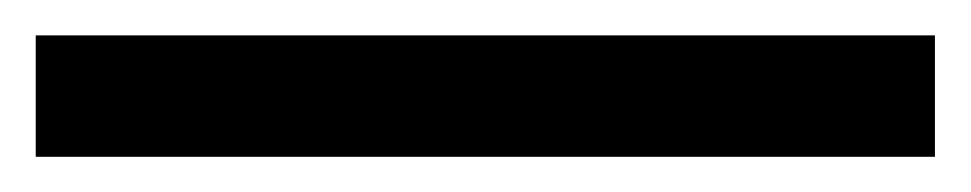

<svg xmlns="http://www.w3.org/2000/svg" viewBox="-23 -848 546 108"><path d="M502.9 -759.8H-2.9V-828.1H502.9Z"/></svg>

Font: Puppies Kittens
Style: Regular
Weight: 400
Foundry: Ascender Corporation and Peter Mawhorter
Version: Version 0.1